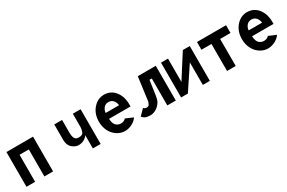

<svg xmlns="http://www.w3.org/2000/svg" viewBox="100 -1516 3757 2510"><g transform="rotate(-30 1979.0 -261.0)"><path d="M58.1 -523.9V0.5H188.5L189 -407.2H328.6V0H460V-524.4Z M1060.5 -523.9V-336.4C1060.5 -316.9 1058.6 -300.3 1055.7 -285.6C1052.7 -271 1049.3 -259.3 1045.4 -250.5C1041.5 -241.7 1036.1 -234.9 1028.3 -229.5C1020.5 -224.1 1012.2 -220.2 1004.4 -218.3C996.6 -216.3 987.3 -215.3 977.1 -215.3C966.8 -215.3 957.5 -216.3 950.2 -218.3C942.9 -220.2 935.5 -223.6 928.7 -229C921.9 -234.4 916.5 -241.2 912.1 -250C907.7 -258.8 903.8 -270.5 901.4 -285.2C898.9 -299.8 897.9 -316.4 897.9 -335.9V-376V-523.9H780.3V-377.9V-288.1C780.3 -263.2 784.2 -240.2 792.5 -219.7C800.8 -199.2 812.5 -182.1 827.6 -169.4C842.8 -156.7 858.4 -146.5 874.5 -139.6C890.6 -132.8 906.2 -129.4 922.4 -129.4C952.6 -129.4 980 -135.7 1004.4 -148.9C1028.8 -162.1 1047.4 -178.7 1060.5 -198.7V0H1177.7V-523.9Z M1437 -317.9C1439 -346.7 1449.2 -371.6 1467.3 -392.6C1485.4 -413.6 1508.8 -423.8 1537.6 -423.8C1566.9 -423.8 1590.8 -413.1 1608.9 -392.6C1627 -372.1 1636.7 -347.2 1639.2 -317.9ZM1542.5 -98.1C1531.2 -98.1 1520.5 -100.1 1510.3 -103.5C1500 -106.9 1488.8 -112.3 1477.1 -121.1C1465.3 -129.9 1456.1 -143.6 1448.7 -162.1C1441.4 -180.7 1437.5 -202.6 1437 -229H1761.2V-262.2C1761.2 -314.5 1752 -361.3 1732.9 -402.8C1713.9 -444.3 1687.5 -477.5 1653.3 -501C1619.1 -524.4 1580.6 -536.1 1537.6 -536.1C1472.2 -536.1 1417 -510.3 1371.6 -458C1326.2 -405.8 1303.2 -340.3 1303.2 -262.2C1303.2 -223.1 1309.1 -186.5 1321.8 -151.9C1334.5 -117.2 1352.1 -87.9 1373.5 -64C1395 -40 1420.4 -21 1449.7 -6.8C1479 7.3 1510.3 14.2 1542.5 14.2C1577.1 14.2 1611.3 5.4 1646.5 -11.7C1681.6 -28.8 1709 -52.2 1729 -82.5L1617.7 -130.4C1600.1 -108.9 1575.2 -98.1 1542.5 -98.1Z M2312.5 0V-524.4L2041 -523.9L1993.2 -164.1L1972.7 -121.6C1962.4 -113.8 1950.7 -109.9 1936.5 -109.9C1928.2 -109.9 1919.4 -112.3 1911.1 -116.2C1902.8 -120.1 1896.5 -125 1892.6 -130.4L1809.6 -46.4C1826.7 -27.3 1844.2 -14.2 1862.8 -7.8C1881.3 -1.5 1903.8 2 1930.7 2C1961.4 2 1991.7 -7.3 2021 -25.4C2050.3 -43.5 2073.7 -67.4 2091.8 -97.7C2103.5 -117.2 2112.8 -148.9 2119.1 -191.9L2150.4 -407.2H2184.6V0Z M2392.6 -525.9V0H2494.6L2720.7 -339.8V0H2826.7V-525.9H2722.2L2498 -174.3V-525.9Z M2934.6 -524.4V-407.7L3085.9 -407.2V0H3216.8V-407.2L3373.5 -407.7V-524.4Z M3595.7 -317.9C3597.7 -346.7 3607.9 -371.6 3626 -392.6C3644 -413.6 3667.5 -423.8 3696.3 -423.8C3725.6 -423.8 3749.5 -413.1 3767.6 -392.6C3785.6 -372.1 3795.4 -347.2 3797.9 -317.9ZM3701.2 -98.1C3689.9 -98.1 3679.2 -100.1 3668.9 -103.5C3658.7 -106.9 3647.5 -112.3 3635.7 -121.1C3624 -129.9 3614.7 -143.6 3607.4 -162.1C3600.1 -180.7 3596.2 -202.6 3595.7 -229H3919.9V-262.2C3919.9 -314.5 3910.6 -361.3 3891.6 -402.8C3872.6 -444.3 3846.2 -477.5 3812 -501C3777.8 -524.4 3739.3 -536.1 3696.3 -536.1C3630.9 -536.1 3575.7 -510.3 3530.3 -458C3484.9 -405.8 3461.9 -340.3 3461.9 -262.2C3461.9 -223.1 3467.8 -186.5 3480.5 -151.9C3493.2 -117.2 3510.7 -87.9 3532.2 -64C3553.7 -40 3579.1 -21 3608.4 -6.8C3637.7 7.3 3668.9 14.2 3701.2 14.2C3735.8 14.2 3770 5.4 3805.2 -11.7C3840.3 -28.8 3867.7 -52.2 3887.7 -82.5L3776.4 -130.4C3758.8 -108.9 3733.9 -98.1 3701.2 -98.1Z"/></g></svg>

Font: Tuffy
Style: Bold
Weight: 700
Designer: Thatcher Ulrich, Karoly Barta, Michael Everson
Version: Version 001.270